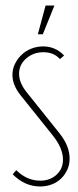

<svg xmlns="http://www.w3.org/2000/svg" viewBox="-20 -669 282 695"><path d="M197 -455Q175 -480 137 -480Q101 -480 75 -457.5Q49 -435 49 -402Q49 -368 79 -332L195 -187Q232 -141 232 -95Q232 -73 223.5 -54.5Q215 -36 201 -22.5Q187 -9 167.5 -1.5Q148 6 125 6Q70 6 26 -38L39 -53Q77 -15 126 -15Q161 -15 184.5 -36.5Q208 -58 208 -91Q208 -133 170 -180L53 -326Q25 -362 25 -398Q25 -419 34 -437.5Q43 -456 58 -470.5Q73 -485 93.5 -493Q114 -501 136 -501Q181 -501 212 -468ZM117 -545 145 -649H177L135 -545Z"/></svg>

Font: Moniqa Thin Paragraph
Style: Regular
Weight: 100
Designer: Rajesh Rajput
Foundry: Rajesh Rajput
Version: Version 1.000